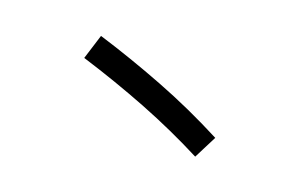

<svg xmlns="http://www.w3.org/2000/svg" viewBox="-59 -719 1119 717"><g transform="rotate(-10 500.0 -360.5)"><path d="M714 -164 628 -108Q555 -221 469.5 -328Q384 -435 284 -543L360 -613Q454 -512 544 -400.5Q634 -289 714 -164Z"/></g></svg>

Font: Murecho Thin Medium
Style: Regular
Weight: 500
Version: Version 1.010